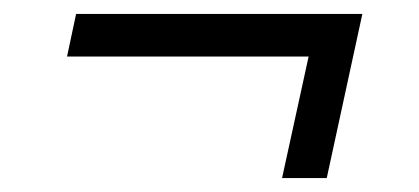

<svg xmlns="http://www.w3.org/2000/svg" viewBox="-20 -412 600 275"><path d="M431 -372 466 -331H76L89 -392H499L448 -157H384Z"/></svg>

Font: Roboto Serif
Style: Italic
Weight: 400
Italic angle: -10°
Designer: Greg Gazdowicz
Foundry: Commercial Type
Version: Version 1.008